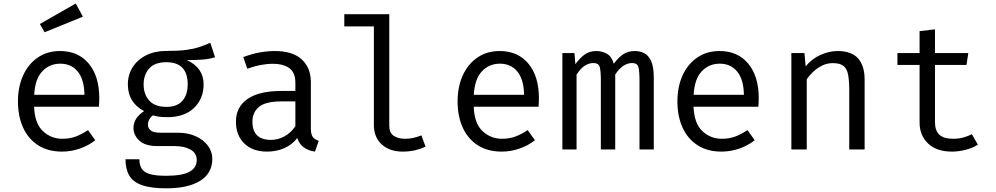

<svg xmlns="http://www.w3.org/2000/svg" viewBox="-20 -837 5578 1075"><path d="M170.8 -239.5Q174.4 -145.6 220.3 -102.8Q266.2 -60 328.7 -60Q370.3 -60 403.6 -72.3Q436.9 -84.6 472.8 -108.7L513.3 -51.8Q475.9 -22.1 427.2 -5.1Q378.5 11.8 327.7 11.8Q248.7 11.8 193.6 -23.6Q138.5 -59 109.5 -122.3Q80.5 -185.6 80.5 -269.2Q80.5 -351.3 109.5 -414.9Q138.5 -478.5 191.5 -514.9Q244.6 -551.3 316.4 -551.3Q418.5 -551.3 477.2 -480.5Q535.9 -409.7 535.9 -286.7Q535.9 -272.8 535.1 -260.5Q534.4 -248.2 533.8 -239.5ZM317.4 -480.5Q257.4 -480.5 216.9 -437.9Q176.4 -395.4 171.3 -306.2H452.8Q451.3 -392.8 414.9 -436.7Q378.5 -480.5 317.4 -480.5ZM404.1 -817.4 444.1 -743.6 229.7 -656.4 203.1 -702.6Z M1157.4 -597.4 1184.1 -516.4Q1149.2 -505.6 1110.5 -503.1Q1071.8 -500.5 1026.2 -500.5Q1120 -457.4 1120 -364.6Q1120 -284.6 1066.4 -232.8Q1012.8 -181 916.9 -181Q889.7 -181 871.5 -183.6Q853.3 -186.2 836.4 -191.3Q824.1 -182.6 816.2 -168.5Q808.2 -154.4 808.2 -139Q808.2 -119.5 823.6 -106.7Q839 -93.8 880.5 -93.8H977.9Q1032.3 -93.8 1075.4 -74.4Q1118.5 -54.9 1143.6 -21.8Q1168.7 11.3 1168.7 52.8Q1168.7 132.3 1101.3 174.9Q1033.8 217.4 910.8 217.4Q824.6 217.4 774.9 199.7Q725.1 182.1 703.8 145.9Q682.6 109.7 682.6 54.9H760.5Q760.5 86.2 772.8 106.7Q785.1 127.2 817.4 137.2Q849.7 147.2 910.3 147.2Q999.5 147.2 1040.5 124.9Q1081.5 102.6 1081.5 58.5Q1081.5 20 1046.7 0.5Q1011.8 -19 959.5 -19H863.1Q792.8 -19 760 -49.7Q727.2 -80.5 727.2 -120.5Q727.2 -175.9 786.7 -214.9Q695.9 -263.1 695.9 -364.1Q695.9 -419 723.1 -461.3Q750.3 -503.6 799 -527.7Q847.7 -551.8 911.3 -551.8Q979.5 -551.8 1022.1 -557.4Q1064.6 -563.1 1095.1 -573.3Q1125.6 -583.6 1157.4 -597.4ZM911.3 -488.7Q846.2 -488.7 815.1 -453.3Q784.1 -417.9 784.1 -364.1Q784.1 -309.2 815.6 -273.8Q847.2 -238.5 913.3 -238.5Q970.3 -238.5 1000.5 -271.8Q1030.8 -305.1 1030.8 -364.6Q1030.8 -488.7 911.3 -488.7Z M1720.5 -117.9Q1720.5 -85.1 1731.3 -70.3Q1742.1 -55.4 1764.6 -48.7L1743.6 11.8Q1708.7 7.2 1682.6 -10.5Q1656.4 -28.2 1644.6 -64.1Q1615.4 -26.7 1571.5 -7.4Q1527.7 11.8 1475.4 11.8Q1394.4 11.8 1347.7 -33.8Q1301 -79.5 1301 -154.9Q1301 -238.5 1366.2 -283.1Q1431.3 -327.7 1554.4 -327.7H1633.8V-372.8Q1633.8 -431.3 1599.7 -455.6Q1565.6 -480 1505.1 -480Q1478.5 -480 1442.6 -473.6Q1406.7 -467.2 1364.6 -452.3L1342.1 -517.4Q1391.3 -535.9 1435.1 -543.6Q1479 -551.3 1518.5 -551.3Q1619 -551.3 1669.7 -504.1Q1720.5 -456.9 1720.5 -376.9ZM1497.4 -53.8Q1537.4 -53.8 1573.6 -74.1Q1609.7 -94.4 1633.8 -130.3V-269.2H1555.9Q1466.7 -269.2 1430 -238.5Q1393.3 -207.7 1393.3 -155.9Q1393.3 -53.8 1497.4 -53.8Z M2159.5 -757.4V-133.3Q2159.5 -93.3 2184.4 -76.7Q2209.2 -60 2248.7 -60Q2272.8 -60 2295.1 -65.1Q2317.4 -70.3 2339.5 -79L2362.6 -15.9Q2340.5 -5.1 2307.9 3.3Q2275.4 11.8 2234.4 11.8Q2162.6 11.8 2117.9 -27.9Q2073.3 -67.7 2073.3 -137.9V-689.2H1907.7V-757.4Z M2632.3 -239.5Q2635.9 -145.6 2681.8 -102.8Q2727.7 -60 2790.3 -60Q2831.8 -60 2865.1 -72.3Q2898.5 -84.6 2934.4 -108.7L2974.9 -51.8Q2937.4 -22.1 2888.7 -5.1Q2840 11.8 2789.2 11.8Q2710.3 11.8 2655.1 -23.6Q2600 -59 2571 -122.3Q2542.1 -185.6 2542.1 -269.2Q2542.1 -351.3 2571 -414.9Q2600 -478.5 2653.1 -514.9Q2706.2 -551.3 2777.9 -551.3Q2880 -551.3 2938.7 -480.5Q2997.4 -409.7 2997.4 -286.7Q2997.4 -272.8 2996.7 -260.5Q2995.9 -248.2 2995.4 -239.5ZM2779 -480.5Q2719 -480.5 2678.5 -437.9Q2637.9 -395.4 2632.8 -306.2H2914.4Q2912.8 -392.8 2876.4 -436.7Q2840 -480.5 2779 -480.5Z M3535.9 -551.3Q3561.5 -551.3 3585.6 -540Q3609.7 -528.7 3625.1 -496.4Q3640.5 -464.1 3640.5 -402.1V0H3560.5V-388.2Q3560.5 -439 3554.4 -461.5Q3548.2 -484.1 3519 -484.1Q3494.9 -484.1 3470.8 -469Q3446.7 -453.8 3424.6 -419.5V0H3344.1V-388.2Q3344.1 -439 3337.9 -461.5Q3331.8 -484.1 3302.6 -484.1Q3277.4 -484.1 3253.8 -469Q3230.3 -453.8 3208.2 -419.5V0H3128.7V-540H3196.4L3201.5 -477.4Q3223.6 -508.7 3251 -530Q3278.5 -551.3 3319 -551.3Q3349.7 -551.3 3376.9 -536.7Q3404.1 -522.1 3416.9 -480Q3439 -511.8 3466.7 -531.5Q3494.4 -551.3 3535.9 -551.3Z M3863.1 -239.5Q3866.7 -145.6 3912.6 -102.8Q3958.5 -60 4021 -60Q4062.6 -60 4095.9 -72.3Q4129.2 -84.6 4165.1 -108.7L4205.6 -51.8Q4168.2 -22.1 4119.5 -5.1Q4070.8 11.8 4020 11.8Q3941 11.8 3885.9 -23.6Q3830.8 -59 3801.8 -122.3Q3772.8 -185.6 3772.8 -269.2Q3772.8 -351.3 3801.8 -414.9Q3830.8 -478.5 3883.8 -514.9Q3936.9 -551.3 4008.7 -551.3Q4110.8 -551.3 4169.5 -480.5Q4228.2 -409.7 4228.2 -286.7Q4228.2 -272.8 4227.4 -260.5Q4226.7 -248.2 4226.2 -239.5ZM4009.7 -480.5Q3949.7 -480.5 3909.2 -437.9Q3868.7 -395.4 3863.6 -306.2H4145.1Q4143.6 -392.8 4107.2 -436.7Q4070.8 -480.5 4009.7 -480.5Z M4410.8 0V-540H4484.1L4490.8 -465.1Q4523.6 -506.7 4572.8 -529Q4622.1 -551.3 4669.2 -551.3Q4748.7 -551.3 4784.9 -509.2Q4821 -467.2 4821 -392.3V0H4734.9V-328.7Q4734.9 -384.1 4728.7 -417.9Q4722.6 -451.8 4702.8 -467.7Q4683.1 -483.6 4642.6 -483.6Q4610.8 -483.6 4582.8 -469.7Q4554.9 -455.9 4533.1 -435.1Q4511.3 -414.4 4496.9 -393.3V0Z M5454.9 -27.2Q5427.2 -8.7 5387.7 1.5Q5348.2 11.8 5310.3 11.8Q5223.1 11.8 5175.9 -33.8Q5128.7 -79.5 5128.7 -151.3V-473.3H5004.6V-540H5128.7V-662.6L5214.9 -672.8V-540H5401.5L5391.3 -473.3H5214.9V-152.3Q5214.9 -107.2 5238.7 -83.6Q5262.6 -60 5317.9 -60Q5348.2 -60 5373.8 -67.2Q5399.5 -74.4 5421.5 -85.6Z"/></svg>

Font: FiraCode Nerd Font
Style: Regular
Weight: 400
Designer: Carrois Corporate, Edenspiekermann AG, Nikita Prokopov
Foundry: Carrois Corporate, Edenspiekermann AG, Nikita Prokopov
Version: Version 6.002;Nerd Fonts 2.2.2